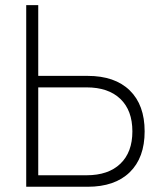

<svg xmlns="http://www.w3.org/2000/svg" viewBox="-20 -713 626 733"><path d="M80.1 0V-693.4H126V-423.3H314.5Q418.5 -423.3 475.3 -367.9Q532.2 -312.5 532.2 -211.4Q532.2 -110.8 475.3 -55.4Q418.5 0 314.5 0ZM126 -43.9H310.5Q393.6 -43.9 439.5 -87.9Q485.4 -131.8 485.4 -211.4Q485.4 -291.5 439.5 -335.4Q393.6 -379.4 310.5 -379.4H126Z"/></svg>

Font: Cascadia Mono ExtraLight
Style: Regular
Weight: 200
Monospace: yes
Designer: Aaron Bell
Foundry: Saja Typeworks
Version: Version 2404.023; ttfautohint (v1.8.4)